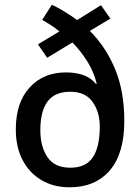

<svg xmlns="http://www.w3.org/2000/svg" viewBox="-20 -784 593 814"><path d="M200 -764Q227 -751 254 -734.5Q281 -718 307 -699L408 -762L448 -705L361 -653Q429 -585 468 -491Q507 -397 507 -271Q507 -133 445.5 -61.5Q384 10 275 10Q207 10 155.5 -20.5Q104 -51 75.5 -106Q47 -161 47 -235Q47 -349 105.5 -413Q164 -477 259 -477Q348 -477 387 -428L390 -430Q377 -481 350 -524Q323 -567 287 -604L180 -539L141 -596L232 -651Q215 -665 196.5 -677Q178 -689 159 -700ZM278 -395Q212 -395 181.5 -353.5Q151 -312 151 -232Q151 -163 181 -118Q211 -73 278 -73Q344 -73 373.5 -117Q403 -161 403 -248Q403 -309 372.5 -352Q342 -395 278 -395Z"/></svg>

Font: Noto Sans Gurmukhi SemiCondensed Medium
Style: Regular
Weight: 500
Width: 4
Designer: Jelle Bosma - Monotype Design Team
Foundry: Monotype Imaging Inc.
Version: Version 2.004; ttfautohint (v1.8.4.7-5d5b)